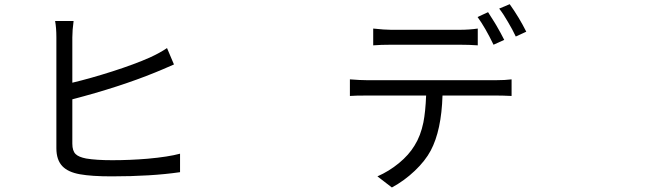

<svg xmlns="http://www.w3.org/2000/svg" viewBox="-20 -832 3040 893"><path d="M499 -11.7Q406.2 -11.7 351.6 -21.5Q296.9 -31.2 270.5 -58.6Q242.2 -87.9 242.2 -142.6V-400.4V-658.2Q242.2 -702.1 236.3 -734.4H322.3Q316.4 -691.4 316.4 -658.2V-447.3Q402.3 -467.8 502.9 -500Q606.4 -533.2 676.8 -564.5Q723.6 -585.9 756.8 -608.4L789.1 -532.2Q731.4 -506.8 702.1 -495.1Q537.1 -427.7 316.4 -370.1V-164.1Q316.4 -129.9 332 -115.2Q345.7 -101.6 380.9 -94.7Q427.7 -86.9 502 -86.9Q585 -86.9 667 -93.8Q763.7 -102.5 817.4 -117.2V-31.2Q683.6 -11.7 499 -11.7Z M1802.7 40 1735.4 -11.7Q1789.1 -35.2 1835.4 -73.2Q1881.8 -111.3 1908.2 -155.3Q1936.5 -200.2 1949.2 -262.7Q1959 -312.5 1961.9 -387.7H1687.5Q1631.8 -387.7 1607.4 -385.7V-462.9Q1656.2 -459 1687.5 -459H1987.3H2287.1Q2329.1 -459 2359.4 -462.9V-385.7Q2318.4 -387.7 2287.1 -387.7H2038.1Q2033.2 -225.6 1983.4 -131.8Q1958 -84 1909.2 -37.6Q1860.4 8.8 1802.7 40ZM1715.8 -621.1V-699.2Q1768.6 -693.4 1798.8 -693.4H1958H2117.2Q2163.1 -693.4 2202.1 -699.2V-621.1Q2163.1 -624 2117.2 -624H1799.8Q1751 -624 1715.8 -621.1ZM2275.4 -624Q2237.3 -703.1 2201.2 -752.9L2250 -775.4Q2258.8 -762.7 2280.3 -727.5Q2286.1 -717.8 2289.1 -712.9Q2309.6 -677.7 2325.2 -646.5ZM2378.9 -662.1Q2364.3 -693.4 2342.8 -729.5Q2322.3 -765.6 2301.8 -792L2350.6 -812.5Q2394.5 -751 2427.7 -684.6Z"/></svg>

Font: Bpmf GenSeki Gothic R
Style: R
Weight: 400
Foundry: But Ko
Version: Version 1.320